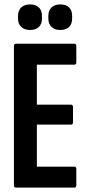

<svg xmlns="http://www.w3.org/2000/svg" viewBox="-20 -854 402 874"><path d="M52.9 0Q43.4 0 43.4 -10.9V-644.1Q43.4 -655 52.4 -655H318.5Q327.4 -655 327.4 -644.1V-570.6Q327.4 -559.7 318.5 -559.7H147.8V-377.6H303.3Q312.3 -377.6 312.3 -366.7V-297.8Q312.3 -286.9 303.3 -286.9H147.8V-95.3H318.5Q327.4 -95.3 327.4 -84.4V-10.9Q327.4 0 318.5 0ZM116.8 -717.5Q91.7 -717.5 76.9 -731.2Q62.1 -744.8 62.1 -769.1V-781.7Q62.1 -806.8 76.9 -820.3Q91.7 -833.9 116.8 -833.9Q142.6 -833.9 156.8 -820.3Q171 -806.8 171 -781.7V-769.1Q171 -744.8 156.8 -731.2Q142.6 -717.5 116.8 -717.5ZM254.1 -717.5Q229.6 -717.5 214.9 -731.2Q200.1 -744.8 200.1 -769.1V-781.7Q200.1 -806.8 214.9 -820.3Q229.6 -833.9 254.1 -833.9Q280.5 -833.9 294.4 -820.3Q308.3 -806.8 308.3 -781.7V-769.1Q308.3 -744.8 294.4 -731.2Q280.5 -717.5 254.1 -717.5Z"/></svg>

Font: Sofia Sans Extra Condensed
Style: Regular
Weight: 400
Designer: Botio Nikoltchev, Ani Petrova
Foundry: lettersoup
Version: Version 4.101